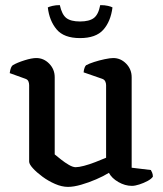

<svg xmlns="http://www.w3.org/2000/svg" viewBox="-20 -727 639 751"><path d="M246 4Q222 4 195.5 -7.5Q169 -19 146 -36Q123 -53 108.5 -69Q94 -85 94 -95V-394Q94 -402 91 -409Q88 -416 79 -419L18 -441Q20 -455 23 -462Q26 -469 30 -472Q47 -482 75.5 -491Q104 -500 122 -500Q151 -500 172.5 -478Q194 -456 194 -425V-123Q205 -114 219.5 -102.5Q234 -91 249.5 -82Q265 -73 276 -73Q288 -73 309 -78.5Q330 -84 353 -93Q376 -102 395 -110V-394Q395 -402 391.5 -409Q388 -416 379 -419L307 -444Q308 -455 311 -462.5Q314 -470 317 -472Q328 -478 348 -484.5Q368 -491 389.5 -495.5Q411 -500 423 -500Q452 -500 473.5 -478Q495 -456 495 -425V-71L570 -62Q572 -59 575 -52Q578 -45 578 -36Q572 -27 557 -19Q542 -11 525 -5.5Q508 0 496 0Q469 0 443 -15Q417 -30 406 -51Q385 -38 356 -25.5Q327 -13 297.5 -4.5Q268 4 246 4ZM293 -578Q230 -578 201.5 -612Q173 -646 167 -698Q173 -701 185.5 -704Q198 -707 214 -707Q222 -670 239.5 -656.5Q257 -643 293 -643Q329 -643 347 -656.5Q365 -670 372 -707Q390 -707 402.5 -704Q415 -701 420 -698Q413 -643 384 -610.5Q355 -578 293 -578Z"/></svg>

Font: Texturina Medium
Style: Regular
Weight: 500
Designer: Guillermo Torres Carreño
Foundry: Omnibus-Type
Version: Version 1.003